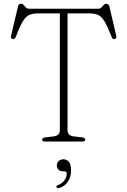

<svg xmlns="http://www.w3.org/2000/svg" viewBox="-20 -746 671 1012"><path d="M133 -700H498Q508 -700 514.5 -706.5Q521 -713 526.5 -719.5Q532 -726 540.5 -726Q553 -726 556.5 -712.5L592.5 -558Q596 -542.5 584.5 -540Q573.5 -537.5 567.5 -553.5Q546 -608.5 530 -634.5Q514 -660.5 495.5 -668Q477 -675.5 447.5 -675.5H336V-60.5Q336 -31 368.5 -27L412.5 -22Q429.5 -19.5 429.5 -10Q429.5 0 414.5 0H216.5Q202 0 202 -10Q202 -19.5 218.5 -22L262.5 -27Q295.5 -31 295.5 -60.5V-675.5H183.5Q154.5 -675.5 135.8 -668Q117 -660.5 101 -634.5Q85 -608.5 64 -553.5Q57.5 -537.5 46.5 -540Q35 -542.5 38.5 -558L75 -712.5Q78 -726 91 -726Q99 -726 104.5 -719.5Q110 -713 116.5 -706.5Q123 -700 133 -700ZM311.5 157Q296.5 157 288 148Q279.5 139 279.5 126Q279.5 112 289.5 102.8Q299.5 93.5 314.5 93.5Q331 93.5 342.8 106.8Q354.5 120 354.5 152Q354.5 188.5 337 212.8Q319.5 237 292.5 245Q281 248.5 278 241Q274.5 233 285.5 229.5Q306.5 222 319 205.2Q331.5 188.5 331.5 170Q331.5 157 319.5 157Z"/></svg>

Font: Fraunces 9pt Soft Thin
Style: Regular
Weight: 100
Version: Version 1.000;[b76b70a41]